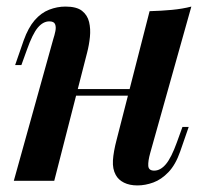

<svg xmlns="http://www.w3.org/2000/svg" viewBox="-20 -550 638 584"><path d="M151 -279H421V-259H151ZM145 0H22L142 -431Q146 -443 148.5 -455.5Q151 -468 147.5 -476.5Q144 -485 130 -485Q111 -485 95 -466Q79 -447 62 -399L45 -352H26L52 -427Q66 -466 85.5 -488.5Q105 -511 129.5 -520.5Q154 -530 179 -530Q213 -530 229.5 -517Q246 -504 251 -483Q256 -462 253.5 -437.5Q251 -413 245 -390ZM437 -85Q430 -60 431 -45.5Q432 -31 449 -31Q468 -31 484.5 -50.5Q501 -70 518 -117L535 -164H554L528 -89Q514 -49 492.5 -26.5Q471 -4 446.5 5Q422 14 398 14Q374 14 357 5.5Q340 -3 332 -18Q322 -36 323.5 -62Q325 -88 335 -126L435 -516Q471 -517 503 -520Q535 -523 562 -530Z"/></svg>

Font: Playfair Display SemiBold
Style: Italic
Weight: 600
Italic angle: -14°
Designer: Claus Eggers Sørensen
Foundry: Claus Eggers Sørensen
Version: Version 1.203